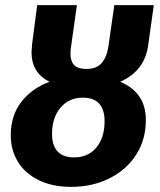

<svg xmlns="http://www.w3.org/2000/svg" viewBox="-20 -713 625 749"><path d="M449 -394Q549 -352 549 -245Q549 -169 511.5 -110Q474 -51 407.5 -17.5Q341 16 257 16Q184 16 130.5 -10.5Q77 -37 49.5 -82.5Q22 -128 22 -185Q22 -261 62 -314Q102 -367 173 -394Q103 -429 103 -509Q103 -517 105 -539L125 -693H280L257 -530Q255 -520 255 -503Q255 -473 270 -458.5Q285 -444 317 -444Q357 -444 377 -467.5Q397 -491 403 -533L426 -693H580L558 -536Q544 -436 449 -394ZM388 -241Q388 -285 367 -308.5Q346 -332 303 -332Q249 -332 216 -293Q183 -254 183 -190Q183 -146 204.5 -122.5Q226 -99 269 -99Q324 -99 356 -137.5Q388 -176 388 -241Z"/></svg>

Font: Fira Sans Condensed
Style: Bold Italic
Weight: 700
Width: 3
Italic angle: -8°
Designer: Carrois Corporate & Edenspiekermann AG
Foundry: Carrois Corporate GbR & Edenspiekermann AG
Version: Version 4.203